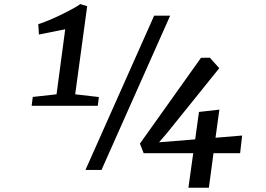

<svg xmlns="http://www.w3.org/2000/svg" viewBox="-20 -823 1290 930"><path d="M394 0H471.7L804.2 -747.1H726.6ZM133.3 -310.5H453.6L459 -353L344.2 -366.2L402.3 -793L368.7 -803.2C343.8 -783.2 224.1 -723.1 165.5 -706.1L168.5 -655.8L295.9 -681.2L253.9 -366.2L138.7 -353.5ZM892.6 86.4H991.7L1014.2 -81.1H1143.1L1152.8 -166.5L1023.9 -155.8L1042.5 -292L943.8 -280.8L925.3 -147.9L750.5 -133.8L789.1 -178.7L1042 -492.7L996.6 -543.5L953.6 -543L657.7 -127.4L675.8 -81.1H916Z"/></svg>

Font: Merriweather
Style: Italic
Weight: 400
Italic angle: -7.5°
Designer: Eben Sorkin
Foundry: Eben Sorkin
Version: Version 1.001